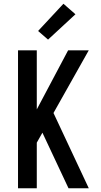

<svg xmlns="http://www.w3.org/2000/svg" viewBox="-20 -1003 540 1023"><path d="M76 0V-735H176V-420L343 -735H453L265 -401L453 0H345L206 -296L176 -243V0ZM236 -792 183 -838 318 -983 382 -927Z"/></svg>

Font: Iosevka SS04 Semibold
Style: Regular
Weight: 600
Monospace: yes
Designer: Belleve Invis
Foundry: Belleve Invis
Version: Version 19.0.0; ttfautohint (v1.8.4)